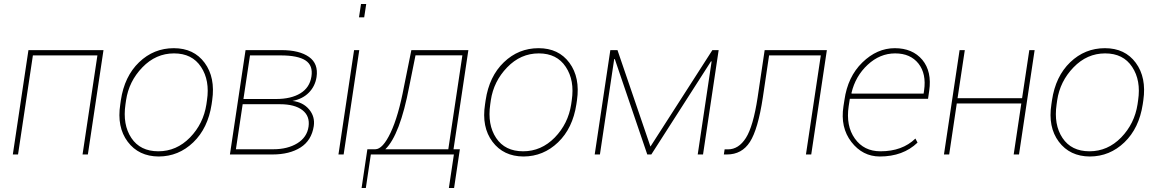

<svg xmlns="http://www.w3.org/2000/svg" viewBox="-20 -782 5849 972"><path d="M424.8 0H397.9L473.1 -501.5H146.5L71.3 0H44.9L124 -528.3H503.9Z M941.9 -85.9Q1009.8 -155.8 1024.9 -253.9L1027.8 -274.4Q1043 -375 997.6 -443.4Q952.6 -511.7 860.8 -511.7Q769 -511.7 700.7 -440.9Q632.3 -370.1 618.2 -274.4L615.2 -253.9Q600.1 -150.9 645 -83.5Q689.9 -16.1 781.7 -16.1Q873.5 -16.1 941.9 -85.9ZM1054.2 -274.4 1051.3 -253.9Q1032.7 -132.8 958.5 -61.5Q884.3 9.8 783.7 10.3Q682.1 9.8 626.5 -64.5Q570.8 -138.7 588.9 -253.9L591.8 -274.4Q609.9 -395.5 684.1 -466.8Q758.3 -538.1 859.9 -538.1Q961.4 -538.1 1016.1 -463.9Q1070.8 -389.6 1054.2 -274.4Z M1377.4 -280.8Q1453.6 -280.8 1500.7 -309.6Q1547.9 -338.4 1556.6 -394.5Q1565.4 -450.7 1526.6 -476.1Q1487.8 -501.5 1400.9 -501.5H1245.6L1212.4 -280.8ZM1363.3 -26.4Q1436 -26.4 1485.1 -56.6Q1534.2 -86.9 1542 -140.6Q1549.8 -194.3 1511 -224.4Q1472.2 -254.4 1397.5 -254.4H1208.5L1174.3 -26.4ZM1404.8 -528.3Q1495.6 -528.3 1544.2 -493.9Q1592.8 -459.5 1582.5 -391.6Q1575.2 -345.2 1543.5 -313Q1511.7 -280.8 1460.4 -271Q1513.7 -265.1 1544.7 -228.3Q1575.7 -191.4 1568.4 -143.1Q1557.1 -70.8 1501.5 -35.4Q1445.8 0 1359.4 0H1144L1223.1 -528.3Z M1823.7 -694.3H1797.4L1807.6 -761.7H1834ZM1719.7 0H1693.4L1772.5 -528.3H1798.8Z M2051.8 -344.7Q2004.9 -98.6 1930.7 -26.4H2249.5L2320.8 -502H2083.5ZM1879.9 -26.4Q1917.5 -26.4 1957.3 -110.1Q1997.1 -193.8 2025.4 -344.7L2062.5 -528.3H2351.1L2275.9 -26.4H2308.1L2278.8 169.9H2252.4L2277.8 0H1857.4L1832 169.9H1810.5L1839.8 -26.4Z M2788.6 -85.9Q2856.4 -155.8 2871.6 -253.9L2874.5 -274.4Q2889.6 -375 2844.2 -443.4Q2799.3 -511.7 2707.5 -511.7Q2615.7 -511.7 2547.4 -440.9Q2479 -370.1 2464.8 -274.4L2461.9 -253.9Q2446.8 -150.9 2491.7 -83.5Q2536.6 -16.1 2628.4 -16.1Q2720.2 -16.1 2788.6 -85.9ZM2900.9 -274.4 2897.9 -253.9Q2879.4 -132.8 2805.2 -61.5Q2731 9.8 2630.4 10.3Q2528.8 9.8 2473.1 -64.5Q2417.5 -138.7 2435.5 -253.9L2438.5 -274.4Q2456.5 -395.5 2530.8 -466.8Q2605 -538.1 2706.5 -538.1Q2808.1 -538.1 2862.8 -463.9Q2917.5 -389.6 2900.9 -274.4Z M3272.9 -40 3586.4 -528.3H3618.2L3539.1 0H3512.2L3582.5 -470.7L3579.6 -471.7L3277.3 0H3256.8L3092.3 -483.4L3089.4 -482.9L3017.1 0H2990.7L3069.8 -528.3H3106Z M3660.2 0H3644.5L3648.4 -25.9H3665.5Q3719.2 -25.9 3756.1 -83.7Q3793 -141.6 3815.4 -288.1L3851.1 -528.3H4166L4086.9 0H4060.1L4135.3 -501.5H3873.5L3841.8 -288.1Q3817.4 -127.4 3776.6 -63.7Q3735.8 0 3660.2 0Z M4290.5 -311 4291.5 -308.1H4655.8L4658.2 -324.2Q4670.4 -408.2 4629.9 -460Q4588.9 -511.7 4511.7 -511.7Q4434.6 -511.7 4372.6 -454.1Q4310.5 -396.5 4290.5 -311ZM4649.4 -479Q4698.2 -419.9 4684.1 -322.3L4678.2 -281.7H4282.2L4276.4 -244.1Q4261.7 -145 4307.6 -80.6Q4353.5 -16.1 4437.5 -16.1Q4547.9 -16.1 4614.3 -80.6L4625 -60.1Q4551.8 10.3 4433.6 10.3Q4346.7 9.8 4290 -63.5Q4233.4 -136.7 4250 -244.1L4254.9 -275.4Q4271.5 -393.6 4345.7 -465.8Q4419.9 -538.1 4509.8 -538.1Q4599.6 -538.1 4649.4 -479Z M5138.7 0H5111.8L5150.4 -258.3H4823.7L4785.2 0H4758.8L4837.9 -528.3H4864.3L4827.6 -284.7H5154.3L5190.9 -528.3H5217.8Z M5655.8 -85.9Q5723.6 -155.8 5738.8 -253.9L5741.7 -274.4Q5756.8 -375 5711.4 -443.4Q5666.5 -511.7 5574.7 -511.7Q5482.9 -511.7 5414.6 -440.9Q5346.2 -370.1 5332 -274.4L5329.1 -253.9Q5314 -150.9 5358.9 -83.5Q5403.8 -16.1 5495.6 -16.1Q5587.4 -16.1 5655.8 -85.9ZM5768.1 -274.4 5765.1 -253.9Q5746.6 -132.8 5672.4 -61.5Q5598.1 9.8 5497.6 10.3Q5396 9.8 5340.3 -64.5Q5284.7 -138.7 5302.7 -253.9L5305.7 -274.4Q5323.7 -395.5 5397.9 -466.8Q5472.2 -538.1 5573.7 -538.1Q5675.3 -538.1 5730 -463.9Q5784.7 -389.6 5768.1 -274.4Z"/></svg>

Font: Roboto-ThinItalic
Style: Italic
Weight: 250
Italic angle: -12°
Designer: Google
Version: Version 1.100141; 2013; ttfautohint (v0.94.14-c901) -l 8 -r 